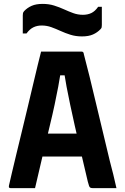

<svg xmlns="http://www.w3.org/2000/svg" viewBox="-20 -966 640 986"><path d="M147 -280H316Q332 -280 347.5 -280Q363 -280 377 -280L412 -289L440 -162H156Q153 -162 150.5 -163.5Q148 -165 146.5 -167.5Q145 -170 145 -173ZM160 0Q129 0 97.5 0Q66 0 34 0Q31 0 28.5 -1.5Q26 -3 25.5 -5.5Q25 -8 26 -13Q31 -36 41 -78Q51 -120 64 -174.5Q77 -229 92 -290Q107 -351 121.5 -412.5Q136 -474 149.5 -530.5Q163 -587 173.5 -631Q184 -675 191 -701Q248 -701 299.5 -701Q351 -701 399 -701Q403 -701 405 -699.5Q407 -698 408.5 -696Q410 -694 410 -690Q425 -634 440.5 -570.5Q456 -507 472.5 -437.5Q489 -368 507 -293.5Q525 -219 544 -139Q553 -106 561.5 -71Q570 -36 578 0Q546 0 515 0Q484 0 455 0Q449 0 444.5 -2Q440 -4 437.5 -11Q435 -18 431 -33Q411 -119 394 -190.5Q377 -262 364 -320.5Q351 -379 340.5 -428Q330 -477 322 -520Q314 -563 308 -602L338 -579H263L293 -602Q287 -563 279 -520.5Q271 -478 260.5 -428.5Q250 -379 235 -317.5Q220 -256 201.5 -177.5Q183 -99 160 0ZM406 -890Q430 -890 449 -899Q468 -908 484 -931H503Q503 -905 503 -881Q503 -857 503 -838Q503 -830 502 -825.5Q501 -821 496 -816Q480 -799 457.5 -789Q435 -779 401 -779Q369 -779 342 -787.5Q315 -796 291 -807Q267 -818 243.5 -826.5Q220 -835 194 -835Q170 -835 151 -825.5Q132 -816 116 -794H97Q97 -820 97 -843.5Q97 -867 97 -887Q97 -894 98 -898.5Q99 -903 104 -909Q120 -926 142.5 -936Q165 -946 199 -946Q231 -946 258 -937.5Q285 -929 309 -918Q333 -907 356.5 -898.5Q380 -890 406 -890Z"/></svg>

Font: Recursive Monospace
Style: Bold
Weight: 700
Version: Version 1.047